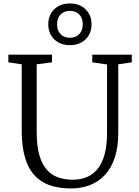

<svg xmlns="http://www.w3.org/2000/svg" viewBox="-20 -1050 778 1078"><path d="M379 8Q282.5 8 221.2 -27.5Q160 -63 131 -135.2Q102 -207.5 102 -318V-689L27 -700V-743H272V-700L186 -689V-309Q186 -231.5 200.8 -179.8Q215.5 -128 242.5 -97.5Q269.5 -67 306.2 -54Q343 -41 387 -41Q451 -41 494.2 -70.5Q537.5 -100 559.2 -158Q581 -216 581 -301V-688L498 -700V-743H720V-700L644 -689V-305Q644 -223.5 624.2 -164.5Q604.5 -105.5 568.5 -67.2Q532.5 -29 484.2 -10.5Q436 8 379 8ZM372.5 -796.5Q318.5 -796.5 284.8 -829Q251 -861.5 251 -913.5Q251 -965.5 284.8 -998Q318.5 -1030.5 372.5 -1030.5Q426.5 -1030.5 460.2 -998Q494 -965.5 494 -913.5Q494 -861.5 460.2 -829Q426.5 -796.5 372.5 -796.5ZM372.5 -838Q405 -838 424.8 -858.2Q444.5 -878.5 444.5 -913.5Q444.5 -948.5 424.8 -968.8Q405 -989 372.5 -989Q340 -989 320.2 -968.8Q300.5 -948.5 300.5 -913.5Q300.5 -878.5 320.2 -858.2Q340 -838 372.5 -838Z"/></svg>

Font: Merriweather Light
Style: Regular
Weight: 300
Designer: Eben Sorkin
Foundry: Eben Sorkin
Version: Version 2.100